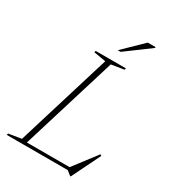

<svg xmlns="http://www.w3.org/2000/svg" viewBox="-240 -974 986 1106"><g transform="rotate(30 253.0 -421.0)"><path d="M287.5 -651 88 0H-28.5L-25.5 -10.5L59 -24L251 -651L171 -664.5L173.5 -675H374.5L372 -664.5ZM369.5 -8.5 495 -173 504 -167.5 410.5 23H406.5L377.5 0H64L70.5 -20H404ZM281.5 -742 409.5 -866.5H462L460 -860L300.5 -742Z"/></g></svg>

Font: Newsreader 24pt ExtraLight
Style: Italic
Weight: 250
Italic angle: -17°
Designer: Hugues Gentile
Foundry: Production Type
Version: Version 1.003